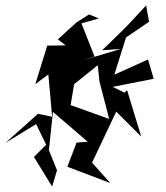

<svg xmlns="http://www.w3.org/2000/svg" viewBox="-36 -622 610 707"><path d="M174 5 144 -69 159 -210 287 -100 246 -97 212 -8 370 52 303 -23 392 -211 484 -119 432 -290 422 -281 379 -302 530 -332 509 -403 385 -347 428 -484 513 -542 502 -602 438 -533C406 -500 373 -469 340 -437L409 -442L269 -400L312 -414L264 -536L328 -554L292 -569L245 -539L177 -477L206 -455L138 -454L94 -312L142 -348L156 -192L104 -203L-16 -96L97 -165L134 -89L89 -44L156 65ZM330 -323 366 -184 224 -235 237 -312 324 -382Z"/></svg>

Font: Charger Distortion
Style: 2
Weight: 400
Designer: Jasper
Foundry: Cannot Into Space Fonts
Version: Version 0.98